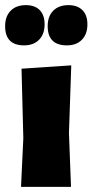

<svg xmlns="http://www.w3.org/2000/svg" viewBox="-39 -729 361 749"><path d="M62 -709Q97 -709 116 -689.5Q135 -670 135 -634Q135 -596 113.5 -574Q92 -552 55 -552Q-19 -552 -19 -627Q-19 -665 2.5 -687Q24 -709 62 -709ZM228 -709Q263 -709 282.5 -689.5Q302 -670 302 -634Q302 -596 280.5 -574Q259 -552 222 -552Q147 -552 147 -627Q147 -665 168.5 -687Q190 -709 228 -709ZM43 0 52 -190 45 -461 239 -474 230 -210 238 0Z"/></svg>

Font: Alegreya Sans Black
Style: Regular
Weight: 900
Designer: Juan Pablo del Peral
Foundry: Huerta Tipografica
Version: Version 2.007